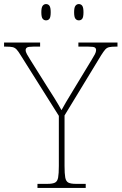

<svg xmlns="http://www.w3.org/2000/svg" viewBox="-31 -923 597 943"><path d="M153 0V-20H202Q227 -20 239 -26Q251 -32 254.5 -51Q258 -70 258 -108V-354L71 -651Q59 -671 50.5 -680Q42 -689 31 -691.5Q20 -694 -2 -694H-11V-714H166V-694H133Q108 -694 101.5 -689.5Q95 -685 95 -677Q95 -668 101.5 -656.5Q108 -645 118 -629L197 -503Q217 -472 236 -441.5Q255 -411 271 -382Q279 -397 292.5 -420Q306 -443 325 -474L419 -629Q429 -645 435 -656.5Q441 -668 441 -677Q441 -685 435 -689.5Q429 -694 403 -694H354V-714H546V-694H538Q517 -694 505.5 -691.5Q494 -689 486 -680Q478 -671 466 -652L286 -356V-108Q286 -70 289.5 -51Q293 -32 305 -26Q317 -20 342 -20H390V0ZM356 -823Q346 -823 339.5 -831Q333 -839 333 -863Q333 -886 339.5 -894.5Q346 -903 356 -903Q367 -903 373 -894.5Q379 -886 379 -863Q379 -839 373 -831Q367 -823 356 -823ZM195 -823Q185 -823 178.5 -831Q172 -839 172 -863Q172 -886 178.5 -894.5Q185 -903 195 -903Q206 -903 212 -894.5Q218 -886 218 -863Q218 -839 212 -831Q206 -823 195 -823Z"/></svg>

Font: Noto Serif Devanagari Thin
Style: Regular
Weight: 100
Designer: Universal Thirst, Indian Type Foundry and the Monotype Design Team
Foundry: Monotype Imaging Inc.
Version: Version 2.004; ttfautohint (v1.8.4.7-5d5b)